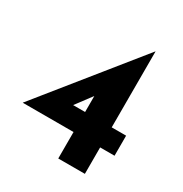

<svg xmlns="http://www.w3.org/2000/svg" viewBox="-158 -792 869 912"><g transform="rotate(30 276.5 -335.5)"><path d="M10 -145.1V-146L433 -671H434V-255H513V-145H434V0H288V-145.1ZM295 -352 218 -249 204 -255H288V-359Z"/></g></svg>

Font: Reem Kufi
Style: Regular
Weight: 400
Designer: Khaled Hosny
Version: Version 1.6